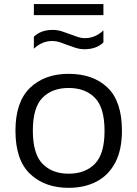

<svg xmlns="http://www.w3.org/2000/svg" viewBox="-20 -914 676 944"><path d="M317.5 9.5Q200 9.5 128 -58.8Q56 -127 56 -271.5Q56 -413 127.5 -482Q199 -551 317.5 -551Q438 -551 508.8 -483.2Q579.5 -415.5 579.5 -271.5Q579.5 -176.5 546.5 -114.2Q513.5 -52 454.5 -21.2Q395.5 9.5 317.5 9.5ZM317.5 -60Q399 -60 446.5 -108.5Q494 -157 494 -270.5Q494 -385 446.5 -433.2Q399 -481.5 317.5 -481.5Q236.5 -481.5 189 -433.5Q141.5 -385.5 141.5 -272Q141.5 -157.5 189 -108.8Q236.5 -60 317.5 -60ZM396 -672Q372.5 -672 351 -679Q329.5 -686 309.5 -693.5Q291 -701 273.2 -706.8Q255.5 -712.5 237.5 -712.5Q186.5 -712.5 146.5 -674.5V-733.5Q181 -767 239 -767Q262.5 -767 284 -760Q305.5 -753 325.5 -745.5Q344 -738.5 361.8 -732.5Q379.5 -726.5 397.5 -726.5Q448.5 -726.5 488.5 -764.5V-705.5Q454 -672 396 -672ZM146.5 -839.5V-894H488.5V-839.5Z"/></svg>

Font: Encode Sans Exp
Style: Regular
Weight: 400
Width: 7
Designer: Multiple Designers
Foundry: Impallari Type
Version: Version 3.002; ttfautohint (v1.8.3) -l 8 -r 50 -G 200 -x 14 